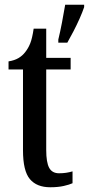

<svg xmlns="http://www.w3.org/2000/svg" viewBox="-20 -780 375 810"><path d="M192 10Q135 10 106 -24.5Q77 -59 77 -146V-487H16V-521Q41 -525 58 -535Q75 -545 87 -561Q99 -576 107.5 -597Q116 -618 122 -659H175V-536H278V-487H175V-147Q175 -95 187.5 -72Q200 -49 229 -49Q245 -49 258.5 -51Q272 -53 286 -57V-7Q273 -1 249 4.5Q225 10 192 10ZM226 -613Q234 -646 241.5 -685Q249 -724 255 -760H335V-750Q328 -729 316 -702Q304 -675 290 -648Q276 -621 264 -600H226Z"/></svg>

Font: Noto Serif Thai ExtraCondensed Medium
Style: Regular
Weight: 500
Width: 2
Designer: Monotype Design Team
Foundry: Monotype Imaging Inc.
Version: Version 2.002; ttfautohint (v1.8.4.7-5d5b)